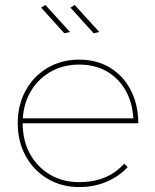

<svg xmlns="http://www.w3.org/2000/svg" viewBox="-20 -759 629 779"><path d="M521 -279Q517 -344 489 -393Q461 -442 413 -469.5Q365 -497 301 -497Q235 -497 183 -466.5Q131 -436 101.5 -382.5Q72 -329 72 -259Q72 -189 101.5 -135Q131 -81 183 -50.5Q235 -20 301 -20Q417 -20 484 -95L498 -81Q463 -43 412 -21.5Q361 0 301 0Q230 0 173.5 -33.5Q117 -67 84.5 -125.5Q52 -184 52 -259Q52 -334 84.5 -392.5Q117 -451 173.5 -484Q230 -517 301 -517Q373 -517 427 -484Q481 -451 511 -392.5Q541 -334 541 -259H64V-279ZM283 -739 383 -629 360 -624 266 -728ZM164 -739 264 -629 241 -624 147 -728Z"/></svg>

Font: Alexandria Thin
Style: Regular
Weight: 250
Designer: Mohamed Gaber
Foundry: Kief Type Foundry
Version: Version 5.100